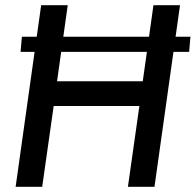

<svg xmlns="http://www.w3.org/2000/svg" viewBox="-20 -717 751 737"><path d="M40 0 138 -697H240L199 -405H528L569 -697H671L573 0H471L515 -310H186L142 0ZM59 -518 64 -576H711L706 -518Z"/></svg>

Font: Hanken Grotesk Medium
Style: Italic
Weight: 500
Italic angle: -8°
Designer: Alfredo Marco Pradil
Foundry: Hanken Design Co.
Version: Version 3.013